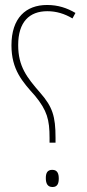

<svg xmlns="http://www.w3.org/2000/svg" viewBox="-20 -744 348 771"><path d="M179 -171H203V-191C203 -277 191 -315 141 -372C88 -433 53 -477 53 -563C53 -656 98 -699 170 -699C206 -699 239 -689 271 -670L283 -692C249 -712 213 -724 169 -724C84 -724 26 -672 26 -562C26 -464 70 -416 121 -359C169 -300 179 -264 179 -190ZM191 7C211 7 216 -8 216 -27C216 -46 211 -62 190 -62C170 -62 164 -49 164 -29C164 -7 171 7 191 7Z"/></svg>

Font: Noto Sans Arabic UI Cn Th
Style: Regular
Weight: 100
Width: 3
Designer: Monotype Design Team, Nadine Chahine and Nizar Qandah
Foundry: Monotype Imaging Inc.
Version: Version 2.010